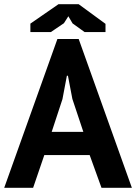

<svg xmlns="http://www.w3.org/2000/svg" viewBox="-20 -890 645 910"><path d="M405 -155H190L137 0H0L252 -705H353L605 0H461ZM225 -265H375L323 -421L302 -531H297L276 -420ZM257 -870H353L480 -777V-738H381L324 -779L304 -813L283 -780L221 -738H124V-778Z"/></svg>

Font: PTSans
Style: Bold
Weight: 700
Designer: A.Korolkova, O.Umpeleva, V.Yefimov
Foundry: ParaType Ltd
Version: Version 2.003W OFL